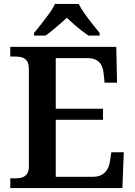

<svg xmlns="http://www.w3.org/2000/svg" viewBox="-20 -951 682 971"><path d="M32 0V-49H59Q78 -49 93 -54Q108 -59 117 -72.5Q126 -86 126 -109V-600Q126 -629 116.5 -642.5Q107 -656 92 -660.5Q77 -665 58 -665H32V-714H568L572 -533H509L504 -579Q502 -603 493.5 -620Q485 -637 468 -647Q451 -657 424 -657H262V-401H501V-345H262V-57H450Q478 -57 495.5 -67.5Q513 -78 523 -95.5Q533 -113 536 -135L543 -181H606L599 0ZM152 -784Q168 -803 188.5 -829Q209 -855 228.5 -882Q248 -909 258 -931H378Q389 -909 408 -882Q427 -855 448 -829Q469 -803 484 -784V-771H427Q411 -782 391 -797.5Q371 -813 352 -830Q333 -847 318 -861Q303 -847 283.5 -830Q264 -813 245 -797.5Q226 -782 210 -771H152Z"/></svg>

Font: Noto Serif Hebrew SemiBold
Style: Regular
Weight: 600
Version: Version 2.003